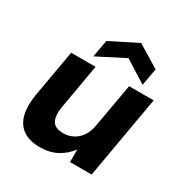

<svg xmlns="http://www.w3.org/2000/svg" viewBox="-172 -869 973 1016"><g transform="rotate(30 315.0 -361.0)"><path d="M211 12Q146 12 107 -15.5Q68 -43 55.5 -94Q43 -145 54 -214L105 -504H254L206 -229Q197 -173 213.5 -143.5Q230 -114 282 -114Q313 -114 340 -128Q367 -142 385.5 -168.5Q404 -195 411 -233L459 -504H609L521 0H389V-77Q360 -37 315 -12.5Q270 12 211 12ZM216 -546 235 -651 400 -734 536 -651 517 -546 382 -631Z"/></g></svg>

Font: DM Sans Black
Style: Italic
Weight: 900
Italic angle: -10°
Designer: Colophon Foundry, Jonny Pinhorn
Foundry: Colophon Foundry
Version: Version 4.004;gftools[0.9.30]